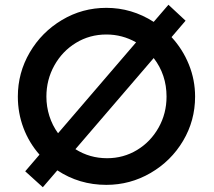

<svg xmlns="http://www.w3.org/2000/svg" viewBox="-20 -769 898 807"><path d="M800 -363Q800 -262 749.5 -177Q699 -92 613 -42Q527 8 427 8Q313 8 221 -53L160 18L86 -49L146 -119Q102 -169 78.5 -231.5Q55 -294 55 -363Q55 -463 105 -548.5Q155 -634 240.5 -685Q326 -736 427 -736Q534 -736 626 -677L688 -749L760 -682L701 -613Q748 -562 774 -497.5Q800 -433 800 -363ZM224 -209 552 -591Q494 -624 427 -624Q357 -624 299.5 -589Q242 -554 208.5 -494Q175 -434 175 -363Q175 -321 187.5 -281.5Q200 -242 224 -209ZM680 -363Q680 -455 626 -525L297 -142Q357 -104 430 -104Q499 -104 556 -138.5Q613 -173 646.5 -232.5Q680 -292 680 -363Z"/></svg>

Font: Josefin Sans SemiBold
Style: Regular
Weight: 600
Designer: Santiago Orozco
Foundry: Typemade
Version: Version 2.000